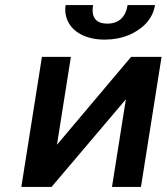

<svg xmlns="http://www.w3.org/2000/svg" viewBox="-20 -736 656 756"><path d="M183 0 475.6 -345 421 0H535L616.1 -512H496.1L204.3 -166L259.1 -512H145.1L64 0ZM402.8 -643C357.5 -643 338.7 -667.3 346.4 -716H238.4C234.5 -691.3 238.4 -668.3 250 -647C272.3 -606 323.3 -580 391.9 -580C426.5 -580 458.3 -586 487.2 -598C535.6 -618.1 581 -656.6 590.4 -716H482.4C474.7 -667.6 446.7 -643 402.8 -643Z"/></svg>

Font: Fog Sans
Style: It
Weight: 700
Foundry: Intel Corporation
Version: Version 1.00